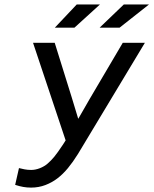

<svg xmlns="http://www.w3.org/2000/svg" viewBox="-42 -830 688 860"><path d="M43 -77.1Q53.7 -74.2 67.9 -71.5Q82 -68.8 98.1 -68.8Q116.2 -68.8 136 -76.4Q155.8 -84 170.9 -96.9Q186 -109.9 200.7 -127.4Q215.3 -145 240.2 -182.6L252 -201.2L106 -638.2H203.1L279.8 -392.1L308.1 -298.8H309.1L359.9 -387.2L507.8 -638.2H606.9L307.1 -140.1Q284.2 -103.5 262.2 -76.9Q240.2 -50.3 215.8 -31.5Q191.4 -12.7 161.4 -1.2Q131.3 10.3 97.2 10.3Q78.6 10.3 62 7.3Q45.4 4.4 25.9 -2ZM405.8 -810.1 291.5 -706.1H203.6L301.8 -810.1ZM625.5 -810.1 493.7 -706.1H404.3L512.7 -810.1ZM-22.5 -638.2Z"/></svg>

Font: Code New Roman
Style: Italic
Weight: 400
Italic angle: -11°
Monospace: yes
Designer: Sam Radian
Foundry: Code New Roman
Version: Version 1.508 October 19, 2014